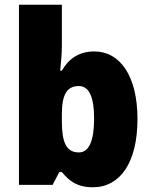

<svg xmlns="http://www.w3.org/2000/svg" viewBox="-20 -780 639 810"><path d="M241 -588V-760H60V0H202L230 -54H241C273 -16 305 10 372 10C486 10 560 -93 560 -278C560 -460 486 -563 378 -563C312 -563 269 -531 241 -482H234C238 -520 241 -556 241 -588ZM312 -417C356 -417 377 -371 377 -280C377 -185 355 -137 313 -137C260 -137 241 -178 241 -269V-298C241 -380 262 -417 312 -417Z"/></svg>

Font: Noto Sans Armenian SemiCondensed Black
Style: Regular
Weight: 900
Width: 4
Designer: Monotype Design Team
Foundry: Monotype Imaging Inc.
Version: Version 2.008